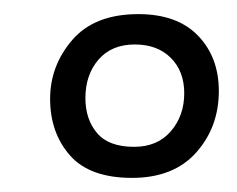

<svg xmlns="http://www.w3.org/2000/svg" viewBox="-20 -802 336 272"><path d="M167 -550Q107 -550 79 -582Q51 -614 51 -662Q51 -709 82.5 -745.5Q114 -782 176 -782Q231 -782 260.5 -751.5Q290 -721 290 -673Q290 -622 258 -586Q226 -550 167 -550ZM170 -594Q203 -594 222 -616Q241 -638 241 -670Q241 -701 222 -720Q203 -739 171 -739Q138 -739 119.5 -717.5Q101 -696 101 -663Q101 -633 117.5 -613.5Q134 -594 170 -594Z"/></svg>

Font: Literata 12pt Light
Style: Italic
Weight: 300
Italic angle: -2°
Designer: Latin by Veronika Burian and Jose Scaglione. Greek by Irene Vlachou. Cyrillic by Vera Evstafieva
Foundry: TypeTogether
Version: Version 3.002